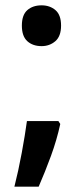

<svg xmlns="http://www.w3.org/2000/svg" viewBox="-20 -621 314 720"><path d="M136 -448Q103 -448 82.5 -466.5Q62 -485 62 -525Q62 -565 82.5 -583Q103 -601 136 -601Q167 -601 188 -583Q209 -565 209 -525Q209 -485 187.5 -466.5Q166 -448 136 -448ZM199 -167 206 -156Q193 -96 171 -36Q149 24 125 79H34Q49 20 61.5 -47.5Q74 -115 81 -167Z"/></svg>

Font: Noto Sans Tamil UI SemiCondensed SemiBold
Style: Regular
Weight: 600
Width: 4
Designer: Jelle Bosma - Monotype Design Team
Foundry: Monotype Imaging Inc.
Version: Version 2.004; ttfautohint (v1.8.4.7-5d5b)